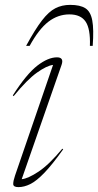

<svg xmlns="http://www.w3.org/2000/svg" viewBox="-20 -757 402 787"><path d="M41.5 -37 197.5 -491Q172 -488 131.8 -459.5Q91.5 -431 36 -363L32.5 -366Q88.5 -453.5 132.8 -487.8Q177 -522 213.5 -522Q243 -522 232.5 -491.5L69 -22.5Q95 -25 138 -53.5Q181 -82 235.5 -147.5L239 -145Q194.5 -82.5 162 -48.8Q129.5 -15 104.2 -2.5Q79 10 55.5 10Q34.5 10 34.2 -2.5Q34 -15 41.5 -37ZM264.5 -698Q217.5 -698 178.2 -667.8Q139 -637.5 101.5 -569H87Q124 -637 152 -673.2Q180 -709.5 207 -723.2Q234 -737 267.5 -737Q308.5 -737 330 -723.2Q351.5 -709.5 358.2 -673.2Q365 -637 360 -569H348.5Q351 -638.5 331 -668.2Q311 -698 264.5 -698Z"/></svg>

Font: Newsreader 72pt ExtraLight
Style: Italic
Weight: 275
Italic angle: -17°
Designer: Hugues Gentile
Foundry: Production Type
Version: Version 1.003; ttfautohint (v1.8.3)